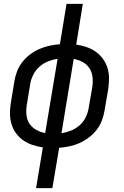

<svg xmlns="http://www.w3.org/2000/svg" viewBox="-20 -755 640 990"><path d="M166 215 201 5Q174 1 148 -7.5Q122 -16 100.5 -31Q79 -46 63 -67.5Q47 -89 39.5 -114.5Q32 -140 31.5 -168Q31 -196 36 -225L54 -335Q58 -361 68 -387Q78 -413 95 -435Q112 -457 135.5 -474.5Q159 -492 184.5 -503Q210 -514 236.5 -519.5Q263 -525 289 -527L323 -735H407L373 -525Q400 -521 425.5 -512.5Q451 -504 472.5 -489Q494 -474 510 -452.5Q526 -431 534 -405.5Q542 -380 542 -352Q542 -324 538 -295L519 -185Q515 -159 505 -133Q495 -107 478 -85Q461 -63 437.5 -45.5Q414 -28 389 -17Q364 -6 337.5 -0.5Q311 5 285 7L250 215ZM213 -69 277 -452Q252 -448 228 -438.5Q204 -429 184 -411.5Q164 -394 152 -370.5Q140 -347 136 -323L118 -213Q114 -187 116.5 -161.5Q119 -136 132.5 -116.5Q146 -97 167.5 -85Q189 -73 213 -69ZM297 -68Q322 -72 346 -81.5Q370 -91 390 -108.5Q410 -126 421.5 -149.5Q433 -173 437 -197L456 -307Q460 -333 457 -358.5Q454 -384 441 -403.5Q428 -423 406.5 -435Q385 -447 360 -451Z"/></svg>

Font: Iosevka Extended Oblique
Style: Regular
Weight: 400
Width: 7
Italic angle: -9°
Monospace: yes
Designer: Belleve Invis
Foundry: Belleve Invis
Version: Version 32.0.1; ttfautohint (v1.8.4)